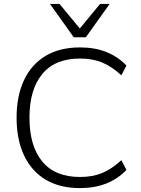

<svg xmlns="http://www.w3.org/2000/svg" viewBox="-20 -956 724 984"><path d="M390 8Q286 8 213.5 -35.5Q141 -79 103 -160Q65 -241 65 -353Q65 -464 103 -545Q141 -626 213.5 -669.5Q286 -713 390 -713Q466 -713 525 -689.5Q584 -666 628 -620L602 -570Q553 -615 504 -635.5Q455 -656 390 -656Q262 -656 196.5 -576.5Q131 -497 131 -353Q131 -208 196.5 -128.5Q262 -49 390 -49Q455 -49 504 -69.5Q553 -90 602 -135L628 -85Q584 -39 524.5 -15.5Q465 8 390 8ZM358 -765 236 -936H285L389 -810L493 -936H542L420 -765Z"/></svg>

Font: Mulish Light
Style: Regular
Weight: 300
Designer: Vernon Adams
Foundry: Vernon Adams
Version: Version 3.603; ttfautohint (v1.8.3)